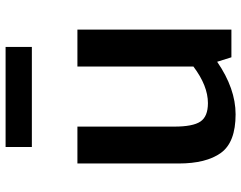

<svg xmlns="http://www.w3.org/2000/svg" viewBox="-108 -740 863 687"><g transform="rotate(-90 323.5 -396.5)"><path d="M82 0ZM561 -551V0H462L446 -51Q350 15 258 15Q158 15 120 -37.5Q82 -90 82 -189V-551H214V-204Q214 -138 232 -111Q250 -84 298 -84Q360 -84 429 -136V-551ZM141 -808H499V-714H141Z"/></g></svg>

Font: MartelSansBold
Style: Bold
Weight: 700
Designer: Dan Reynolds and Mathieu Réguer
Foundry: Dan Reynolds and Mathieu Réguer
Version: Version 1.002; ttfautohint (v1.1) -l 5 -r 5 -G 72 -x 0 -D la